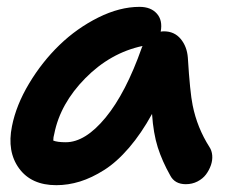

<svg xmlns="http://www.w3.org/2000/svg" viewBox="-20 -545 701 563"><path d="M145 -2Q71.8 -2 35.9 -51.3Q0 -100.6 15.1 -174.8Q27.3 -236.8 65.4 -300.3Q103.5 -363.8 154.5 -413.1Q205.6 -462.4 268.3 -493.7Q331.1 -524.9 389.2 -524.9Q422.4 -524.9 439.9 -505.1Q457.5 -485.4 451.2 -452.1Q454.1 -453.1 460.9 -453.1Q491.2 -453.1 509.8 -430.9Q528.3 -408.7 530.8 -376Q537.1 -273.9 544.9 -236.3Q558.1 -170.4 594.2 -113.8Q601.1 -103.5 602.3 -89.4Q603.5 -75.2 598.4 -60.5Q593.3 -45.9 584 -33.4Q574.7 -21 559.1 -12.9Q543.5 -4.9 524.9 -4.9Q492.2 -4.9 479 -30.8Q455.6 -72.3 442.6 -113Q429.7 -153.8 425.8 -210.9Q394.5 -153.8 358.4 -111.8Q322.3 -69.8 285.6 -46.6Q249 -23.4 214.4 -12.7Q179.7 -2 145 -2ZM139.2 -152.8Q136.2 -142.6 136.2 -132.8Q148.4 -127.9 172.9 -127.9Q230 -127.9 289.6 -200.2Q349.1 -272.5 396 -405.8Q396.5 -406.2 397 -408Q397.5 -409.7 397.9 -410.2Q303.7 -390.1 230.2 -315.7Q156.7 -241.2 139.2 -152.8Z"/></svg>

Font: Shantell Sans Bouncy
Style: Italic
Weight: 600
Italic angle: -11.31°
Designer: Stephen Nixon, Anya Danilova, Shantell Martin
Foundry: Arrow Type
Version: Version 1.006;[9816181b4]